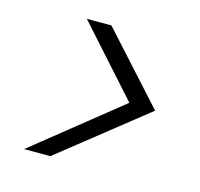

<svg xmlns="http://www.w3.org/2000/svg" viewBox="-76 -663 652 627"><g transform="rotate(15 250.0 -350.0)"><path d="M56 -118 349 -353 144 -582H227L437 -350L145 -118Z"/></g></svg>

Font: DM Sans Light
Style: Italic
Weight: 300
Italic angle: -10°
Designer: Colophon Foundry, Jonny Pinhorn
Foundry: Colophon Foundry
Version: Version 4.004;gftools[0.9.30]